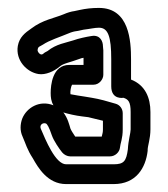

<svg xmlns="http://www.w3.org/2000/svg" viewBox="-20 -719 425 485"><path d="M140 -435C153 -431 171 -427 187 -425L203 -423C216 -420 228 -417 240 -414V-392C240 -385 239 -382 237 -374H170C166 -380 160 -389 158 -394C155 -404 151 -421 140 -435ZM115 -453C80 -467 47 -447 36 -419C31 -405 30 -389 37 -374C45 -356 48 -342 63 -319C76 -296 100 -254 147 -254H267C324 -254 348 -295 353 -338V-341C353 -350 360 -369 360 -392V-436C360 -472 347 -504 311 -518V-569C311 -615 307 -699 230 -699C211 -699 196 -697 182 -694L168 -691C160 -690 150 -687 141 -683C117 -673 88 -669 59 -647C43 -636 29 -625 25 -603C19 -567 47 -537 77 -532C95 -529 117 -539 131 -551C140 -559 156 -561 183 -571C185 -572 186 -572 191 -573V-555H155C112 -555 108 -503 108 -484C108 -474 109 -463 115 -453ZM240 -603C240 -613 234 -632 211 -628C198 -626 179 -622 165 -617C147 -611 122 -608 100 -590C96 -588 92 -586 89 -583C82 -577 74 -589 75 -593C76 -596 75 -598 79 -601L88 -606C106 -618 128 -624 159 -637C168 -640 171 -640 177 -641L191 -644C208 -646 219 -649 230 -649C253 -649 261 -627 261 -569V-501C261 -466 292 -472 292 -472C304 -468 310 -462 310 -436V-392C310 -383 304 -364 303 -342C299 -312 293 -304 267 -304H147C120 -304 95 -366 83 -394C79 -404 89 -410 96 -407C99 -406 104 -398 111 -377C116 -363 129 -344 137 -334C142 -328 150 -324 157 -324H258C271 -324 282 -335 283 -346C284 -357 290 -369 290 -392V-433C290 -444 283 -454 272 -457C252 -463 231 -469 212 -472L194 -475C187 -476 168 -479 158 -481C157 -488 159 -500 162 -505H216C231 -505 241 -519 241 -530V-592C241 -596 240 -598 240 -603Z"/></svg>

Font: Electronic
Style: Outline
Weight: 700
Version: Version 1.011